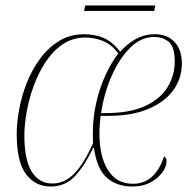

<svg xmlns="http://www.w3.org/2000/svg" viewBox="-20 -671 712 701"><path d="M165 10Q109 10 75 -35Q41 -80 41 -182Q41 -223 50 -272Q59 -321 78 -369Q97 -417 126.5 -457Q156 -497 196 -521.5Q236 -546 288 -546Q324 -546 356 -533.5Q388 -521 419 -482Q442 -509 474 -527.5Q506 -546 546 -546Q591 -546 617.5 -517.5Q644 -489 644 -440Q644 -385 613 -342Q582 -299 522 -273.5Q462 -248 375 -248H347Q346 -234 344.5 -218Q343 -202 343 -184Q343 -99 374.5 -49.5Q406 0 465 0Q546 0 579 -100Q588 -95 588 -83Q588 -62 572 -40.5Q556 -19 528.5 -4.5Q501 10 464 10Q407 10 370.5 -21.5Q334 -53 323 -131H320Q292 -71 256 -30.5Q220 10 165 10ZM364 -258Q455 -258 511 -284.5Q567 -311 592.5 -354Q618 -397 618 -446Q618 -500 596.5 -518Q575 -536 543 -536Q495 -536 455.5 -497Q416 -458 388 -394.5Q360 -331 349 -258ZM171 -1Q216 -1 251.5 -37.5Q287 -74 320 -149Q319 -158 319 -167.5Q319 -177 319 -188Q319 -242 331.5 -296.5Q344 -351 365.5 -397.5Q387 -444 412 -476Q387 -509 355.5 -521.5Q324 -534 292 -534Q246 -534 210 -510Q174 -486 147.5 -446Q121 -406 103.5 -358.5Q86 -311 77.5 -263Q69 -215 69 -176Q69 -87 96 -44Q123 -1 171 -1ZM287 -631 291 -651H547L543 -631Z"/></svg>

Font: Noto Serif Display SemiCondensed Thin
Style: Italic
Weight: 100
Width: 4
Italic angle: -12°
Designer: Monotype Design Team
Foundry: Monotype Imaging Inc.
Version: Version 2.009